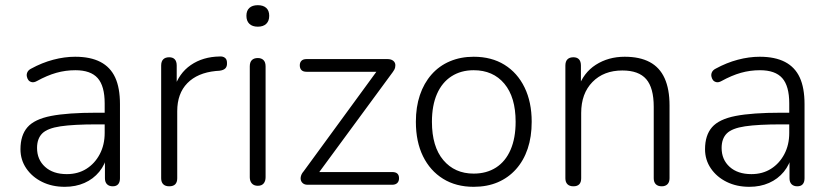

<svg xmlns="http://www.w3.org/2000/svg" viewBox="-20 -713 3204 741"><path d="M230 8Q181 8 142.5 -11Q104 -30 81.5 -63Q59 -96 59 -137Q59 -191 86 -222Q113 -253 177 -265.5Q241 -278 353 -278H396V-233H354Q264 -233 213.5 -225.5Q163 -218 143 -198Q123 -178 123 -142Q123 -97 154 -69Q185 -41 238 -41Q281 -41 313.5 -61.5Q346 -82 365 -118Q384 -154 384 -200V-314Q384 -381 357 -411.5Q330 -442 271 -442Q233 -442 197.5 -432Q162 -422 122 -400Q111 -394 102.5 -396Q94 -398 89.5 -404Q85 -410 83.5 -418.5Q82 -427 86 -435Q90 -443 100 -448Q142 -471 185.5 -482.5Q229 -494 270 -494Q329 -494 367.5 -474Q406 -454 424.5 -414Q443 -374 443 -311V-25Q443 -10 436 -2Q429 6 415 6Q401 6 393 -2Q385 -10 385 -25V-117H395Q386 -78 363 -50Q340 -22 306 -7Q272 8 230 8Z M633 6Q618 6 610 -2Q602 -10 602 -25V-460Q602 -476 610 -484Q618 -492 633 -492Q647 -492 654.5 -484Q662 -476 662 -460V-371H652Q670 -430 716.5 -462Q763 -494 828 -495Q840 -496 848 -490Q856 -484 856 -471Q857 -457 850 -449.5Q843 -442 827 -440L813 -439Q742 -432 703 -392Q664 -352 664 -284V-25Q664 -10 656.5 -2Q649 6 633 6Z M975 4Q960 4 952 -5Q944 -14 944 -29V-457Q944 -473 952 -481Q960 -489 975 -489Q989 -489 997 -481Q1005 -473 1005 -457V-29Q1005 -14 997.5 -5Q990 4 975 4ZM975 -610Q954 -610 942.5 -621Q931 -632 931 -652Q931 -672 942.5 -682.5Q954 -693 975 -693Q996 -693 1007.5 -682.5Q1019 -672 1019 -652Q1019 -632 1007.5 -621Q996 -610 975 -610Z M1167 0Q1157 0 1150.5 -4.5Q1144 -9 1141.5 -16.5Q1139 -24 1141.5 -33.5Q1144 -43 1152 -52L1445 -453V-436H1163Q1150 -436 1143.5 -442.5Q1137 -449 1137 -461Q1137 -472 1143.5 -478.5Q1150 -485 1163 -485H1475Q1487 -485 1494.5 -480.5Q1502 -476 1504.5 -469Q1507 -462 1505 -453Q1503 -444 1496 -435L1199 -31V-49H1494Q1520 -49 1520 -25Q1520 -13 1513 -6.5Q1506 0 1494 0Z M1808 8Q1740 8 1690 -23Q1640 -54 1612.5 -110Q1585 -166 1585 -243Q1585 -300 1600.5 -346Q1616 -392 1645.5 -425.5Q1675 -459 1716.5 -476.5Q1758 -494 1808 -494Q1877 -494 1927 -463Q1977 -432 2004.5 -375.5Q2032 -319 2032 -243Q2032 -185 2016.5 -139Q2001 -93 1971.5 -60Q1942 -27 1901 -9.5Q1860 8 1808 8ZM1808 -43Q1858 -43 1894.5 -66.5Q1931 -90 1950.5 -135Q1970 -180 1970 -243Q1970 -338 1926.5 -390Q1883 -442 1808 -442Q1759 -442 1722.5 -418.5Q1686 -395 1666.5 -350.5Q1647 -306 1647 -243Q1647 -147 1691 -95Q1735 -43 1808 -43Z M2193 6Q2178 6 2170 -2Q2162 -10 2162 -25V-460Q2162 -476 2170 -484Q2178 -492 2193 -492Q2207 -492 2214.5 -484Q2222 -476 2222 -460V-366L2211 -372Q2231 -432 2279.5 -463Q2328 -494 2391 -494Q2449 -494 2487.5 -473.5Q2526 -453 2545 -411Q2564 -369 2564 -306V-25Q2564 -10 2556 -2Q2548 6 2534 6Q2519 6 2511 -2Q2503 -10 2503 -25V-301Q2503 -374 2474 -407.5Q2445 -441 2382 -441Q2310 -441 2266.5 -396.5Q2223 -352 2223 -277V-25Q2223 6 2193 6Z M2872 8Q2823 8 2784.5 -11Q2746 -30 2723.5 -63Q2701 -96 2701 -137Q2701 -191 2728 -222Q2755 -253 2819 -265.5Q2883 -278 2995 -278H3038V-233H2996Q2906 -233 2855.5 -225.5Q2805 -218 2785 -198Q2765 -178 2765 -142Q2765 -97 2796 -69Q2827 -41 2880 -41Q2923 -41 2955.5 -61.5Q2988 -82 3007 -118Q3026 -154 3026 -200V-314Q3026 -381 2999 -411.5Q2972 -442 2913 -442Q2875 -442 2839.5 -432Q2804 -422 2764 -400Q2753 -394 2744.5 -396Q2736 -398 2731.5 -404Q2727 -410 2725.5 -418.5Q2724 -427 2728 -435Q2732 -443 2742 -448Q2784 -471 2827.5 -482.5Q2871 -494 2912 -494Q2971 -494 3009.5 -474Q3048 -454 3066.5 -414Q3085 -374 3085 -311V-25Q3085 -10 3078 -2Q3071 6 3057 6Q3043 6 3035 -2Q3027 -10 3027 -25V-117H3037Q3028 -78 3005 -50Q2982 -22 2948 -7Q2914 8 2872 8Z"/></svg>

Font: Nunito ExtraLight Light
Style: Regular
Weight: 300
Version: Version 3.602